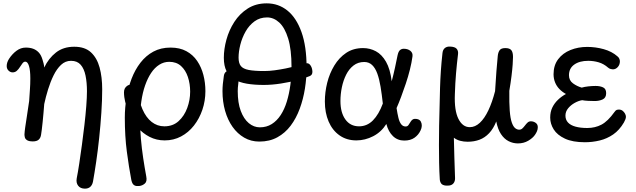

<svg xmlns="http://www.w3.org/2000/svg" viewBox="-20 -832 3798 1146"><path d="M487 294Q460 294 446.5 276.5Q433 259 438 232Q445 197 453 144.5Q461 92 469 32.5Q477 -27 484 -87Q491 -147 495 -199.5Q499 -252 499 -287Q499 -340 490.5 -381Q482 -422 461.5 -445.5Q441 -469 404 -469Q370 -469 344.5 -445Q319 -421 300 -382.5Q281 -344 267 -298.5Q253 -253 244 -211Q242 -184 239.5 -156.5Q237 -129 234.5 -103.5Q232 -78 229.5 -58.5Q227 -39 225 -27Q222 -8 210.5 2Q199 12 176 12Q153 12 142 5Q131 -2 128.5 -11.5Q126 -21 126 -30Q127 -48 130.5 -72.5Q134 -97 140 -135Q146 -173 154 -229Q156 -262 158.5 -296Q161 -330 161 -364Q161 -412 153 -438Q145 -464 131 -464Q122 -464 114.5 -454.5Q107 -445 99 -432Q91 -419 80.5 -409.5Q70 -400 55 -400Q42 -400 31 -410.5Q20 -421 20 -438Q20 -459 34 -481Q53 -510 78.5 -529Q104 -548 134 -548Q159 -548 178 -541Q197 -534 211.5 -518.5Q226 -503 234 -475Q237 -465 240 -454Q243 -443 244 -429Q270 -484 314 -518.5Q358 -553 423 -553Q487 -553 523 -519.5Q559 -486 574.5 -429Q590 -372 590 -299Q590 -235 585 -160Q580 -85 572 -9Q564 67 554 134.5Q544 202 535 252Q531 272 519 283Q507 294 487 294Z M812 278Q793 280 783.5 275Q774 270 770 261Q766 252 764 243Q749 164 737 72.5Q725 -19 725 -130Q725 -189 735 -249Q745 -309 765.5 -362.5Q786 -416 818.5 -458Q851 -500 895.5 -524Q940 -548 998 -548Q1053 -548 1092.5 -526.5Q1132 -505 1157 -468Q1182 -431 1194 -384.5Q1206 -338 1206 -288Q1206 -230 1188 -177Q1170 -124 1137.5 -82.5Q1105 -41 1060.5 -17.5Q1016 6 963 6Q914 6 873 -15Q832 -36 800.5 -72Q769 -108 749.5 -154.5Q730 -201 722 -252Q720 -268 720 -281Q720 -294 725 -304Q730 -314 741 -321Q755 -330 776 -325.5Q797 -321 799 -305Q808 -231 830 -180.5Q852 -130 885.5 -104Q919 -78 961 -78Q1012 -78 1046 -109Q1080 -140 1097.5 -187.5Q1115 -235 1115 -285Q1115 -332 1101.5 -372.5Q1088 -413 1060.5 -438Q1033 -463 990 -463Q958 -463 930.5 -445.5Q903 -428 882 -396.5Q861 -365 846 -322Q831 -279 823.5 -226.5Q816 -174 816 -116Q816 -61 821 -3.5Q826 54 834.5 110.5Q843 167 853 221Q859 251 844.5 263.5Q830 276 812 278Z M1528 13Q1478 13 1437.5 -10.5Q1397 -34 1368 -75Q1339 -116 1323.5 -170.5Q1308 -225 1308 -288Q1308 -309 1310 -330Q1312 -351 1316 -378Q1318 -395 1329 -404Q1340 -413 1359 -413Q1378 -413 1391.5 -403.5Q1405 -394 1405 -378Q1405 -352 1402 -330Q1399 -308 1399 -288Q1399 -218 1417 -170Q1435 -122 1465 -97Q1495 -72 1531 -72Q1571 -72 1602 -91.5Q1633 -111 1655.5 -145.5Q1678 -180 1692 -226Q1706 -272 1713 -324.5Q1720 -377 1720 -432Q1720 -537 1700 -602Q1680 -667 1647 -697.5Q1614 -728 1574 -728Q1531 -728 1499 -704.5Q1467 -681 1446 -644Q1425 -607 1414.5 -565.5Q1404 -524 1404 -488Q1404 -455 1417.5 -438Q1431 -421 1464.5 -414.5Q1498 -408 1558 -408Q1587 -408 1620 -412.5Q1653 -417 1685.5 -423.5Q1718 -430 1747 -437.5Q1776 -445 1796 -452Q1819 -460 1830.5 -445.5Q1842 -431 1844 -412Q1846 -402 1843 -392.5Q1840 -383 1829 -378Q1804 -367 1757.5 -354.5Q1711 -342 1657 -333.5Q1603 -325 1554 -325Q1498 -325 1453.5 -332.5Q1409 -340 1378.5 -358Q1348 -376 1332 -407.5Q1316 -439 1316 -487Q1316 -539 1331.5 -595.5Q1347 -652 1378.5 -701Q1410 -750 1458.5 -781Q1507 -812 1572 -812Q1642 -812 1695.5 -769Q1749 -726 1779.5 -640.5Q1810 -555 1810 -428Q1810 -366 1800 -303Q1790 -240 1769 -183Q1748 -126 1715 -82Q1682 -38 1635.5 -12.5Q1589 13 1528 13Z M2393 7Q2353 7 2325.5 -19.5Q2298 -46 2286 -92Q2256 -44 2207.5 -19Q2159 6 2107 6Q2049 6 2006.5 -24Q1964 -54 1941.5 -106.5Q1919 -159 1919 -226Q1919 -282 1933 -338Q1947 -394 1975.5 -441Q2004 -488 2046.5 -516.5Q2089 -545 2147 -545Q2188 -545 2223.5 -526Q2259 -507 2284 -463.5Q2309 -420 2318 -347Q2329 -388 2337.5 -427.5Q2346 -467 2353 -502Q2358 -525 2367.5 -533Q2377 -541 2390 -541Q2414 -541 2429.5 -528.5Q2445 -516 2442 -495Q2437 -458 2426.5 -416Q2416 -374 2402 -332.5Q2388 -291 2374 -253.5Q2360 -216 2347 -187Q2352 -154 2358 -129Q2364 -104 2374.5 -90.5Q2385 -77 2401 -77Q2412 -77 2418 -85.5Q2424 -94 2432 -107Q2442 -122 2455 -122.5Q2468 -123 2475 -120Q2487 -116 2492.5 -105Q2498 -94 2497.5 -80.5Q2497 -67 2490 -53Q2478 -27 2454 -10Q2430 7 2393 7ZM2123 -78Q2171 -78 2206 -113.5Q2241 -149 2265 -214Q2259 -269 2251.5 -314.5Q2244 -360 2232 -393Q2220 -426 2201 -444Q2182 -462 2154 -462Q2117 -462 2090 -441Q2063 -420 2046 -386Q2029 -352 2020.5 -311Q2012 -270 2012 -229Q2012 -160 2041.5 -119Q2071 -78 2123 -78Z M2643 276Q2621 274 2613.5 263.5Q2606 253 2605 239Q2602 191 2601 140Q2600 89 2600 33.5Q2600 -22 2601 -81.5Q2602 -141 2604 -204Q2605 -258 2606.5 -308.5Q2608 -359 2611.5 -410.5Q2615 -462 2621 -515Q2623 -535 2635 -545Q2647 -555 2666 -554Q2695 -553 2705.5 -541Q2716 -529 2714 -510Q2707 -453 2702 -394.5Q2697 -336 2695 -270Q2691 -173 2716 -123Q2741 -73 2784 -73Q2816 -73 2844 -99Q2872 -125 2895 -173.5Q2918 -222 2935 -288Q2939 -358 2943 -407Q2947 -456 2951 -498Q2953 -519 2962 -532Q2971 -545 2996 -545Q3022 -545 3032 -532.5Q3042 -520 3042 -492Q3042 -477 3040 -447.5Q3038 -418 3033 -377.5Q3028 -337 3020 -290Q3019 -217 3022.5 -171.5Q3026 -126 3034.5 -101.5Q3043 -77 3054.5 -67.5Q3066 -58 3079 -58Q3090 -58 3098 -65.5Q3106 -73 3113.5 -83Q3121 -93 3129 -100.5Q3137 -108 3149 -108Q3164 -108 3177 -99Q3190 -90 3190 -73Q3190 -60 3185 -48.5Q3180 -37 3173 -27Q3160 -8 3133 8Q3106 24 3071 24Q3042 24 3015.5 10.5Q2989 -3 2970 -32Q2951 -61 2942 -107Q2925 -64 2899.5 -37Q2874 -10 2842 2Q2810 14 2771 14Q2748 14 2727 8.5Q2706 3 2689 -10Q2690 50 2692 108Q2694 166 2696 228Q2697 244 2691 255.5Q2685 267 2673.5 272Q2662 277 2643 276Z M3471 17Q3398 17 3352 -4.5Q3306 -26 3285 -59.5Q3264 -93 3264 -130Q3264 -164 3276.5 -190Q3289 -216 3310.5 -236.5Q3332 -257 3358 -271Q3336 -283 3319 -300.5Q3302 -318 3293 -340.5Q3284 -363 3284 -389Q3284 -442 3311.5 -478.5Q3339 -515 3385 -533.5Q3431 -552 3485 -552Q3535 -552 3583.5 -538.5Q3632 -525 3665 -496Q3674 -489 3677 -480.5Q3680 -472 3680 -466Q3680 -446 3667.5 -432Q3655 -418 3638 -418Q3634 -418 3625.5 -420Q3617 -422 3610 -428Q3584 -451 3553.5 -460Q3523 -469 3491 -469Q3439 -469 3407.5 -446.5Q3376 -424 3376 -383Q3376 -352 3400 -334.5Q3424 -317 3452 -309Q3469 -314 3492 -316.5Q3515 -319 3535 -319Q3561 -319 3579.5 -310.5Q3598 -302 3598 -276Q3598 -248 3577 -238.5Q3556 -229 3530 -229Q3514 -229 3491.5 -230Q3469 -231 3455 -234Q3434 -231 3410.5 -218Q3387 -205 3371 -185.5Q3355 -166 3355 -142Q3355 -117 3370.5 -100.5Q3386 -84 3415.5 -76Q3445 -68 3485 -68Q3532 -68 3570 -88Q3608 -108 3648 -164Q3655 -174 3661 -176Q3667 -178 3674 -178Q3687 -178 3696 -171Q3705 -164 3710.5 -154Q3716 -144 3716 -135Q3716 -128 3712.5 -119Q3709 -110 3704 -101Q3677 -55 3640 -29.5Q3603 -4 3559.5 6.5Q3516 17 3471 17Z"/></svg>

Font: Playpen Sans
Style: Regular
Weight: 400
Designer: Laura Meseguer, Veronika Burian, José Scaglione, Kostas Bartsokas, Vera Evstafieva, Tom Grace, Yorlmar Campos
Foundry: TypeTogether
Version: Version 2.000